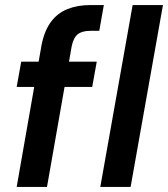

<svg xmlns="http://www.w3.org/2000/svg" viewBox="-20 -740 665 760"><path d="M46 0 144 -559Q155 -617 181 -652.5Q207 -688 247 -704Q287 -720 338 -720H391L373 -618H338Q305 -618 288 -604.5Q271 -591 264 -558L166 0ZM46 -396 64 -496H363L345 -396ZM377 0 505 -720H625L497 0Z"/></svg>

Font: DM Sans 24pt SemiBold
Style: Italic
Weight: 600
Italic angle: -10°
Designer: Colophon Foundry, Jonny Pinhorn
Foundry: Colophon Foundry
Version: Version 4.004;gftools[0.9.30]